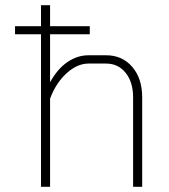

<svg xmlns="http://www.w3.org/2000/svg" viewBox="-20 -720 650 740"><path d="M528 -345V0H493V-345Q493 -403 464.5 -439Q436 -475 389 -475H321Q278 -475 237 -438Q196 -401 173 -340V0H138V-588H38V-619H138V-700H173V-619H326V-588H173V-403Q201 -454 239.5 -480.5Q278 -507 321 -507H389Q451 -507 489.5 -462.5Q528 -418 528 -345Z"/></svg>

Font: Bai Jamjuree ExtraLight
Style: Regular
Weight: 275
Designer: Katatrad Aksorn Co.,Ltd.
Foundry: Cadson Demak Co.,Ltd.
Version: Version 1.000; ttfautohint (v1.6)